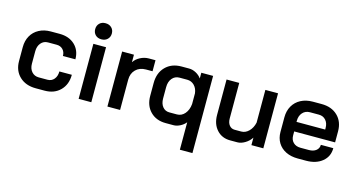

<svg xmlns="http://www.w3.org/2000/svg" viewBox="-91 -1091 3124 1682"><g transform="rotate(15 1471.0 -250.0)"><path d="M44 -185V-311Q44 -369 69 -413.5Q94 -458 140 -482.5Q186 -507 246 -507H326Q412 -507 464.5 -457.5Q517 -408 517 -327H404Q404 -363 382.5 -385.5Q361 -408 326 -408H247Q208 -408 183.5 -379Q159 -350 159 -304V-192Q159 -147 183.5 -119Q208 -91 248 -91H327Q364 -91 386.5 -118Q409 -145 409 -188H522Q522 -100 468.5 -46Q415 8 327 8H247Q155 8 99.5 -45Q44 -98 44 -185Z M616 -628Q616 -660 636.5 -680.5Q657 -701 691 -701Q725 -701 746 -680.5Q767 -660 767 -628Q767 -596 746 -575.5Q725 -555 691 -555Q657 -555 636.5 -575.5Q616 -596 616 -628ZM634 -499H749V0H634Z M895 -499H1002V-431Q1022 -462 1059.5 -481.5Q1097 -501 1137 -501H1197V-401H1137Q1080 -401 1045 -366Q1010 -331 1010 -275V0H895Z M1606 -48Q1586 -23 1555.5 -7.5Q1525 8 1497 8H1425Q1339 8 1286 -45.5Q1233 -99 1233 -187V-304Q1233 -396 1287.5 -451.5Q1342 -507 1432 -507H1501Q1532 -507 1563 -490.5Q1594 -474 1613 -447V-499H1720V201H1606ZM1501 -91Q1543 -91 1572 -125Q1601 -159 1606 -213V-310Q1601 -354 1574.5 -381Q1548 -408 1510 -408H1440Q1399 -408 1373.5 -377.5Q1348 -347 1348 -297V-194Q1348 -148 1371 -119.5Q1394 -91 1432 -91Z M1842 -178V-499H1957V-176Q1957 -138 1975.5 -115Q1994 -92 2024 -92H2084Q2122 -92 2152.5 -122.5Q2183 -153 2194 -202V-499H2309V0H2201V-68Q2179 -34 2143.5 -13Q2108 8 2076 8H2010Q1935 8 1888.5 -43.5Q1842 -95 1842 -178Z M2417 -177V-311Q2417 -369 2442.5 -413.5Q2468 -458 2514.5 -482.5Q2561 -507 2622 -507H2702Q2793 -507 2848 -454Q2903 -401 2903 -313V-213H2532V-177Q2532 -137 2556.5 -113Q2581 -89 2622 -89H2699Q2739 -89 2763.5 -108.5Q2788 -128 2788 -160H2901Q2901 -84 2845 -38Q2789 8 2698 8H2622Q2561 8 2514.5 -15Q2468 -38 2442.5 -80Q2417 -122 2417 -177ZM2790 -299V-313Q2790 -357 2766 -384Q2742 -411 2703 -411H2622Q2581 -411 2555.5 -382.5Q2530 -354 2530 -308V-299Z"/></g></svg>

Font: Bai Jamjuree SemiBold
Style: Regular
Weight: 600
Version: Version 1.000; ttfautohint (v1.6)